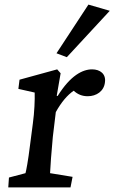

<svg xmlns="http://www.w3.org/2000/svg" viewBox="-20 -816 498 836"><path d="M16 0H287L296 -46L198 -62C199 -87 204 -158 210 -220L223 -328C247 -371 273 -402 301 -421C318 -405 338 -397 362 -397C400 -397 433 -419 437 -458C442 -494 416 -514 381 -514C340 -514 287 -488 231 -398L227 -399L244 -497L229 -514L65 -469L60 -429L131 -413C132 -382 130 -328 123 -278L111 -186C102 -112 94 -73 91 -62L19 -43ZM226 -584 271 -567 458 -769 365 -796Z"/></svg>

Font: TPK Tissa Web Medium
Style: Italic
Weight: 500
Italic angle: -7°
Designer: Jacques Le Bailly, Suppakit Chalermlarp | Katatrad Co.,Ltd.
Foundry: Jacques Le Bailly, Cadson Demak Co.,Ltd.
Version: Version 5.000;Glyphs 3.1.2 (3151)